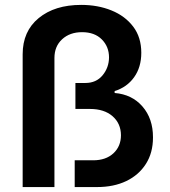

<svg xmlns="http://www.w3.org/2000/svg" viewBox="-20 -757 686 777"><path d="M372.9 0H282.3V-108.3H357.2Q408.4 -108.3 438.9 -136.5Q469.5 -164.8 469.5 -209.9Q469.1 -257.5 435.4 -286.8Q401.6 -316.1 344.1 -316.1H285.2V-421.2H325.6Q369.3 -421.2 395.1 -452.2Q420.8 -483.3 421.2 -524.5Q421.2 -568.2 392 -597.5Q362.9 -626.8 312.1 -626.8Q262.8 -626.8 231.5 -598.2Q200.3 -569.6 200.3 -522.4V0H71.7V-537.3Q71.7 -630.7 136.7 -683.9Q201.7 -737.2 308.6 -737.2Q376.1 -737.2 431.1 -714.8Q486.2 -692.5 519 -649.3Q551.8 -606.2 551.8 -543.3Q551.8 -485.1 522.7 -444.4Q493.6 -403.8 443.9 -388.5V-380.7Q514.2 -375 556.6 -326Q599.1 -277 599.1 -201.7V-200.3Q599.1 -138.8 570.5 -93.8Q541.9 -48.7 491.1 -24.3Q440.3 0 372.9 0Z"/></svg>

Font: Linik Sans SemiBold
Style: Regular
Weight: 600
Designer: Rasmus Andersson (font), Cristiano Sobral (main changes)
Foundry: rsms
Version: Version 3.018;June 1, 2022;FontCreator 14.0.0.2814 64-bit; t